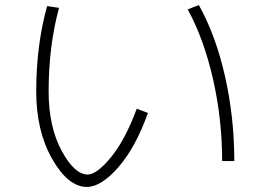

<svg xmlns="http://www.w3.org/2000/svg" viewBox="-20 -711 1040 758"><path d="M721 -674 765 -691Q832 -571 868.5 -409Q905 -247 905 -75H857Q857 -240 821 -398.5Q785 -557 721 -674ZM213 -680Q172 -529 172 -350Q172 -211 223 -116.5Q274 -22 326 -22Q362 -22 418 -90Q474 -158 520 -282L564 -265Q515 -128 447 -50.5Q379 27 323 27Q249 27 186 -83.5Q123 -194 123 -350Q123 -532 166 -687Z"/></svg>

Font: Mplus 1p Light
Style: Regular
Weight: 300
Version: Version 1.061